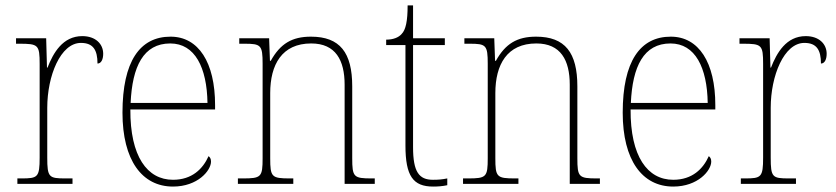

<svg xmlns="http://www.w3.org/2000/svg" viewBox="-20 -677 3077 707"><path d="M44 0H247V-20H221C160 -20 154 -24 154 -97V-280C154 -398 203 -519 278 -519C323 -519 339 -493 339 -443C353 -443 360 -459 360 -479C360 -515 332 -544 283 -544C211 -544 176 -482 155 -428H153L150 -536H39V-516H51C121 -516 126 -512 126 -441V-97C126 -24 119 -20 59 -20H44Z M617 10C708 10 757 -49 757 -82C757 -93 753 -98 748 -102C727 -55 687 -15 617 -15C522 -15 459 -101 460 -274H772V-290C772 -447 711 -542 608 -542C495 -542 431 -451 431 -262C431 -87 503 10 617 10ZM744 -298H461C467 -432 508 -517 607 -517C698 -517 742 -428 744 -298Z M856 0H1060V-20H1048C980 -20 975 -25 975 -95V-334C975 -439 1018 -517 1126 -517C1216 -517 1249 -455 1249 -365V0H1360V-20H1349C1282 -20 1277 -25 1277 -95V-359C1277 -483 1232 -542 1125 -542C1055 -542 1012 -516 977 -453H974L971 -536H861V-516H880C941 -516 947 -511 947 -442V-95C947 -25 942 -20 874 -20H856Z M1575 10C1591 10 1608 9 1627 5V-20C1607 -16 1594 -15 1574 -15C1523 -15 1501 -44 1501 -135V-511H1618V-536H1501V-657H1481C1481 -599 1474 -567 1459 -552C1448 -539 1428 -531 1402 -531V-511H1473V-141C1473 -29 1501 10 1575 10Z M1685 0H1889V-20H1877C1809 -20 1804 -25 1804 -95V-334C1804 -439 1847 -517 1955 -517C2045 -517 2078 -455 2078 -365V0H2189V-20H2178C2111 -20 2106 -25 2106 -95V-359C2106 -483 2061 -542 1954 -542C1884 -542 1841 -516 1806 -453H1803L1800 -536H1690V-516H1709C1770 -516 1776 -511 1776 -442V-95C1776 -25 1771 -20 1703 -20H1685Z M2459 10C2550 10 2599 -49 2599 -82C2599 -93 2595 -98 2590 -102C2569 -55 2529 -15 2459 -15C2364 -15 2301 -101 2302 -274H2614V-290C2614 -447 2553 -542 2450 -542C2337 -542 2273 -451 2273 -262C2273 -87 2345 10 2459 10ZM2586 -298H2303C2309 -432 2350 -517 2449 -517C2540 -517 2584 -428 2586 -298Z M2708 0H2911V-20H2885C2824 -20 2818 -24 2818 -97V-280C2818 -398 2867 -519 2942 -519C2987 -519 3003 -493 3003 -443C3017 -443 3024 -459 3024 -479C3024 -515 2996 -544 2947 -544C2875 -544 2840 -482 2819 -428H2817L2814 -536H2703V-516H2715C2785 -516 2790 -512 2790 -441V-97C2790 -24 2783 -20 2723 -20H2708Z"/></svg>

Font: Noto Serif Myanmar SemiCondensed Thin
Style: Regular
Weight: 100
Width: 4
Designer: Ben Mitchell and the Monotype Design Team
Foundry: Monotype Imaging Inc.
Version: Version 2.106